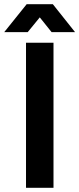

<svg xmlns="http://www.w3.org/2000/svg" viewBox="-47 -888 375 908"><path d="M76 0V-686H206V0ZM-27 -736 79 -868H203L308 -736H197L113 -841L169 -840L84 -736Z"/></svg>

Font: Archivo Variable SemiBold
Style: Regular
Weight: 600
Designer: Hector Gatti
Foundry: Omnibus-Type
Version: Version 2.001